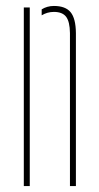

<svg xmlns="http://www.w3.org/2000/svg" viewBox="-20 -625 333 645"><path d="M60 0V-600H80V0ZM215 0V-514Q214.5 -552.5 202 -568.8Q189.5 -585 161 -585Q149.5 -585 139.2 -582Q129 -579 120 -573.5V-593.5Q128.5 -599 139 -602Q149.5 -605 161 -605Q200 -605 217.2 -584Q234.5 -563 235 -514V0Z"/></svg>

Font: Big Shoulders Stencil Thin
Style: Regular
Weight: 100
Designer: Patric King
Foundry: XO Type Co
Version: Version 2.001